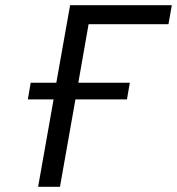

<svg xmlns="http://www.w3.org/2000/svg" viewBox="-20 -718 680 738"><path d="M98 -400H196.5L249.5 -698H640.5L627.5 -625H320.5L281 -400H479L468 -336H270L210.5 0H126.5L186 -336H87Z"/></svg>

Font: JuliaMono Light
Style: Italic
Weight: 300
Italic angle: -9°
Monospace: yes
Designer: cormullion
Foundry: corm
Version: Version 0.054; ttfautohint (v1.8.4)